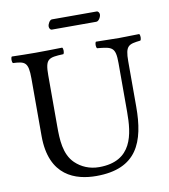

<svg xmlns="http://www.w3.org/2000/svg" viewBox="-88 -868 837 953"><g transform="rotate(-10 330.5 -392.0)"><path d="M453 -744C466 -744 477 -765 477 -777C477 -783 473 -794 463 -794H238C227 -794 216 -774 216 -762C216 -755 220 -744 229 -744ZM172 -523C172 -606 187 -611 264 -614C270 -620 270 -641 264 -647C217 -646 168.4 -645 129 -645C90 -645 49 -646 10 -647C4 -641 4 -620 10 -614C70 -611 87 -606 87 -523V-233C87 -29 218.5 10 321 10C526 10 575 -117 575 -295V-523C575 -603.3 592 -607 652 -614C658 -620 658 -641 652 -647C614 -646 573.2 -645 550 -645C528.5 -645 480 -646 434 -647C428 -641 428 -620 434 -614C509 -607 526 -604 526 -523V-277C526 -165 511 -31 342 -31C294 -31 253.1 -49.1 223 -78C174 -125 172 -201 172 -266Z"/></g></svg>

Font: Libertinus Math
Style: Regular
Weight: 400
Designer: Philipp H. Poll
Foundry: Khaled Hosny
Version: Version 6.2